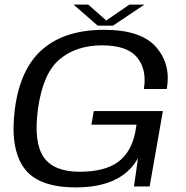

<svg xmlns="http://www.w3.org/2000/svg" viewBox="-20 -810 810 834"><path d="M309.5 4Q144 4 83.5 -81.5Q23 -167 44.5 -335.5Q67 -511.5 164.8 -596Q262.5 -680.5 432.5 -680.5Q592.5 -680.5 658 -605.5Q723.5 -530.5 704.5 -423.5H605Q618.5 -509 575.2 -561Q532 -613 423 -613Q310.5 -613 238 -551.5Q165.5 -490 144.5 -333.5Q126 -190 170 -127Q214 -64 326 -64Q434 -64 491.8 -105.8Q549.5 -147.5 567.5 -235L573 -268.5H377L387.5 -327.5H687.5L630 0H562L579.5 -123Q508.5 4 309.5 4ZM404.5 -698.5 299.5 -790H363.5L441.5 -721L542 -790H607.5L470.5 -698.5Z"/></svg>

Font: Anybody ExtraExpanded Regular
Style: Italic
Weight: 400
Width: 8
Italic angle: -10°
Designer: Tyler Finck
Foundry: Etcetera Type Company
Version: Version 1.010; ttfautohint (v1.8.3) -l 8 -r 50 -G 200 -x 14 